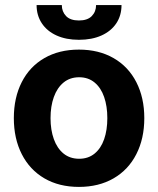

<svg xmlns="http://www.w3.org/2000/svg" viewBox="-20 -735 630 766"><path d="M35.2 -263.7Q35.2 -345.2 66.7 -407.2Q98.1 -469.2 157 -503.2Q215.8 -537.1 294.9 -537.1Q374 -537.1 433.1 -503.2Q492.2 -469.2 523.9 -407.2Q555.7 -345.2 555.7 -263.7Q555.7 -182.1 523.9 -119.9Q492.2 -57.6 433.1 -23.4Q374 10.7 294.9 10.7Q215.8 10.7 157.2 -23.4Q98.6 -57.6 66.9 -119.9Q35.2 -182.1 35.2 -263.7ZM408.2 -263.7Q408.2 -311 395.5 -347.9Q382.8 -384.8 357.4 -405.8Q332 -426.8 295.9 -426.8Q259.3 -426.8 233.6 -405.8Q208 -384.8 194.8 -347.9Q181.6 -311 181.6 -263.7Q181.6 -216.8 194.8 -179.9Q208 -143.1 233.6 -122.3Q259.3 -101.6 295.9 -101.6Q332 -101.6 357.4 -122.3Q382.8 -143.1 395.5 -179.7Q408.2 -216.3 408.2 -263.7ZM294.9 -576.2Q243.7 -576.2 205.6 -593.5Q167.5 -610.8 146.7 -642.3Q126 -673.8 126 -714.8H226.6Q226.6 -689 243.4 -671.1Q260.3 -653.3 294.9 -653.3Q329.1 -653.3 346.2 -670.9Q363.3 -688.5 363.3 -714.8H464.8Q464.8 -673.3 444.1 -642.1Q423.3 -610.8 385 -593.5Q346.7 -576.2 294.9 -576.2Z"/></svg>

Font: Pretendard Std
Style: Bold
Weight: 700
Designer: Base glyphs from Inter by Rasmus Andersson; Hangeul glyphs from Noto Sans CJK(Source Han Sans) by Jang Soo-young and Kan
Foundry: Kil Hyung-jin
Version: Version 1.309